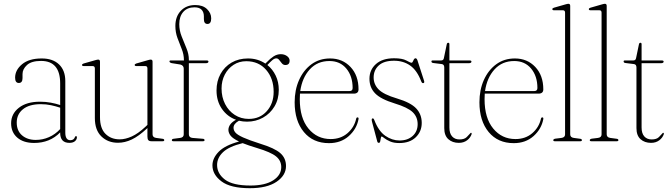

<svg xmlns="http://www.w3.org/2000/svg" viewBox="-20 -743 3526 1010"><path d="M38.5 -94.5Q38.5 -144 79.2 -176Q120 -208 190.5 -208Q220.5 -208 247.2 -203Q274 -198 296.5 -190.5V-304Q296.5 -422.5 196 -422.5Q145.5 -422.5 122 -401Q98.5 -379.5 98.5 -353.5V-332.5Q98.5 -306.5 79 -306.5Q59.5 -306.5 59.5 -334.5Q59.5 -374.5 96 -405Q132.5 -435.5 199.5 -435.5Q258 -435.5 290.8 -404Q323.5 -372.5 323.5 -316.5V-45.5Q323.5 -5.5 350 -5.5Q368.5 -5.5 374 -21.5Q376 -27 379.5 -27Q384.5 -27 384.5 -20.5Q384.5 -9 374.2 -0.2Q364 8.5 345 8.5Q296.5 8.5 296.5 -44.5V-46.5Q242.5 9 159.5 9Q103.5 9 71 -19Q38.5 -47 38.5 -94.5ZM68 -98Q68 -55 96 -31Q124 -7 168 -7Q204.5 -7 237.5 -21.5Q270.5 -36 296.5 -64V-176.5Q274 -184 248.5 -189.5Q223 -195 194.5 -195Q134 -195 101 -168.5Q68 -142 68 -98Z M479 -122V-383Q479 -395.5 467 -395.5H420Q411.5 -395.5 411.5 -401.5Q411.5 -406 420 -409L481.5 -426.5Q491.5 -429.5 496.5 -429.5Q506 -429.5 506 -418.5V-127Q506 -67.5 535 -38.8Q564 -10 609.5 -10Q639.5 -10 673.2 -25.2Q707 -40.5 745.5 -76.5L755.5 -86V-383Q755.5 -395.5 744 -395.5H697Q688.5 -395.5 688.5 -401.5Q688.5 -406 697 -409L758 -426.5Q768 -429.5 773 -429.5Q782.5 -429.5 782.5 -418.5V-36.5Q782.5 -20 801.5 -17.5L835 -13Q844 -12 844 -5.5Q844 0 835.5 0H777Q765.5 0 760.5 -5.5Q755.5 -11 755.5 -25V-69.5L752.5 -66.5Q709.5 -26.5 673.2 -9.2Q637 8 600.5 8Q548 8 513.5 -25.2Q479 -58.5 479 -122Z M973.5 -36.5Q973.5 -19.5 992.5 -17.5L1047 -13Q1056 -12.5 1056 -5.5Q1056 0 1047.5 0H892Q884 0 884 -5.5Q884 -12 893 -13L927.5 -17.5Q946.5 -20 946.5 -36V-382Q946.5 -398.5 929 -403.5L882.5 -411Q871.5 -414 871.5 -420Q871.5 -425 878 -425H947.5V-426Q947.5 -456.5 936 -485Q924.5 -513.5 913.5 -543.2Q902.5 -573 902.5 -606.5Q902.5 -656 931.2 -686.2Q960 -716.5 1007.5 -716.5Q1047 -716.5 1069 -695.2Q1091 -674 1091 -646.5Q1091 -617 1071.5 -617Q1052.5 -617 1052.5 -642.5V-657Q1052.5 -679 1040.5 -691.8Q1028.5 -704.5 1003 -704.5Q965.5 -704.5 944.2 -680.5Q923 -656.5 923 -616Q923 -583 935.5 -551.5Q948 -520 960.8 -489.2Q973.5 -458.5 973.5 -429V-425H1066.5Q1076.5 -425 1076.5 -419.5Q1076.5 -410.5 1062.5 -410.5H973.5Z M1350.5 13.5Q1424 36 1454.2 62.2Q1484.5 88.5 1484.5 130.5Q1484.5 179.5 1434.8 213.2Q1385 247 1294 247Q1193 247 1145.2 211.2Q1097.5 175.5 1097.5 127Q1097.5 89 1130.5 55.2Q1163.5 21.5 1237.5 1.5Q1204.5 -14.5 1193.2 -29Q1182 -43.5 1181.5 -59.5Q1182 -91.5 1221.5 -113Q1175.5 -129.5 1147.2 -170.5Q1119 -211.5 1119 -267Q1119 -316 1140 -354Q1161 -392 1198.2 -413.8Q1235.5 -435.5 1284.5 -435.5Q1336 -435.5 1376 -408.5L1382.5 -415Q1401.5 -435 1419.2 -446.5Q1437 -458 1457 -458Q1476 -458 1489.8 -448Q1503.5 -438 1503.5 -424Q1503.5 -401 1481 -401Q1470 -401 1462.8 -409.8Q1455.5 -418.5 1449 -427.2Q1442.5 -436 1433.5 -436Q1423.5 -436 1412.5 -426.5Q1401.5 -417 1386.5 -401Q1414 -379 1430.2 -345.5Q1446.5 -312 1446.5 -270.5Q1446.5 -221 1424 -183.2Q1401.5 -145.5 1363.5 -124.2Q1325.5 -103 1279.5 -103Q1257.5 -103 1237 -108Q1208.5 -92 1208.5 -71Q1208.5 -57 1218.8 -45.2Q1229 -33.5 1259.2 -19.8Q1289.5 -6 1350.5 13.5ZM1275.5 -421Q1238 -421 1208.8 -402Q1179.5 -383 1162.5 -350.5Q1145.5 -318 1145.5 -277.5Q1145.5 -232 1164 -195.8Q1182.5 -159.5 1215 -138.5Q1247.5 -117.5 1289 -117.5Q1347 -117.5 1383.2 -158Q1419.5 -198.5 1419.5 -260Q1419.5 -330 1380 -375.5Q1340.5 -421 1275.5 -421ZM1122 125Q1122 170 1163 201.5Q1204 233 1298 233Q1374 233 1416.8 205.8Q1459.5 178.5 1459.5 136Q1459.5 102 1432.2 79.8Q1405 57.5 1331.5 35.5Q1286.5 22 1256.5 10Q1185 27.5 1153.5 57.2Q1122 87 1122 125Z M1866 -273Q1866 -250.5 1841 -250.5H1558Q1557 -236 1557 -221Q1557 -122 1602.5 -66.8Q1648 -11.5 1719.5 -11.5Q1772 -11.5 1807.8 -42.2Q1843.5 -73 1853.5 -118Q1855 -125.5 1860.5 -125.5Q1867.5 -125.5 1866 -116.5Q1856.5 -64.5 1814.8 -27.2Q1773 10 1710.5 10Q1627 10 1578.5 -48.5Q1530 -107 1530 -205Q1530 -270 1553.2 -322Q1576.5 -374 1618.2 -404.8Q1660 -435.5 1716.5 -435.5Q1781.5 -435.5 1823.8 -390.8Q1866 -346 1866 -273ZM1713 -422Q1649.5 -422 1609.5 -378Q1569.5 -334 1559.5 -264H1818.5Q1835 -264 1835 -280Q1835 -342.5 1802 -382.2Q1769 -422 1713 -422Z M2082 -4Q2124.5 -4 2150.8 -27.8Q2177 -51.5 2177 -90Q2177 -127.5 2151 -152.8Q2125 -178 2056 -199Q1982.5 -221.5 1953 -252.2Q1923.5 -283 1923.5 -328.5Q1923.5 -376 1957.8 -406.2Q1992 -436.5 2053 -436.5Q2096.5 -436.5 2117.5 -424.8Q2138.5 -413 2145 -413Q2150 -413 2154.5 -424.8Q2159 -436.5 2166 -436.5Q2171.5 -436.5 2175.5 -427L2210 -320.5Q2214 -309 2209 -306.5Q2201 -302.5 2196 -314.5Q2174 -372.5 2138 -398Q2102 -423.5 2052.5 -423.5Q1999.5 -423.5 1972.5 -398.8Q1945.5 -374 1945.5 -335.5Q1945.5 -299.5 1971.5 -272.8Q1997.5 -246 2068.5 -225Q2140.5 -203.5 2169.5 -172.5Q2198.5 -141.5 2198.5 -96.5Q2198.5 -51 2167 -20.8Q2135.5 9.5 2080 9.5Q2051.5 9.5 2032 1Q2012.5 -7.5 2001.8 -16.2Q1991 -25 1988 -25Q1984.5 -25 1983.2 -16.5Q1982 -8 1980.2 0.2Q1978.5 8.5 1973 8.5Q1966.5 8.5 1964.5 1L1937.5 -100.5Q1933 -117 1938 -119.5Q1945 -123 1949 -111.5Q1971.5 -53 2007 -28.5Q2042.5 -4 2082 -4Z M2303.5 -406 2259.5 -411.5Q2249.5 -412.5 2249.5 -420Q2249.5 -425 2256 -425H2300.5Q2313 -425 2315 -437.5L2330 -509.5Q2331.5 -518 2338 -518Q2344 -518 2344 -510.5V-425H2450Q2460 -425 2460 -419Q2460 -410.5 2445.5 -410.5H2344V-72.5Q2344 -41.5 2358.2 -25.5Q2372.5 -9.5 2397 -9.5Q2423 -9.5 2435.2 -22Q2447.5 -34.5 2456 -44Q2462 -46 2461 -37.5Q2454.5 -18 2436.8 -4.8Q2419 8.5 2393.5 8.5Q2360 8.5 2338.5 -10.8Q2317 -30 2317 -69V-388Q2317 -404.5 2303.5 -406Z M2838 -273Q2838 -250.5 2813 -250.5H2530Q2529 -236 2529 -221Q2529 -122 2574.5 -66.8Q2620 -11.5 2691.5 -11.5Q2744 -11.5 2779.8 -42.2Q2815.5 -73 2825.5 -118Q2827 -125.5 2832.5 -125.5Q2839.5 -125.5 2838 -116.5Q2828.5 -64.5 2786.8 -27.2Q2745 10 2682.5 10Q2599 10 2550.5 -48.5Q2502 -107 2502 -205Q2502 -270 2525.2 -322Q2548.5 -374 2590.2 -404.8Q2632 -435.5 2688.5 -435.5Q2753.5 -435.5 2795.8 -390.8Q2838 -346 2838 -273ZM2685 -422Q2621.5 -422 2581.5 -378Q2541.5 -334 2531.5 -264H2790.5Q2807 -264 2807 -280Q2807 -342.5 2774 -382.2Q2741 -422 2685 -422Z M2979.5 -712V-36.5Q2979.5 -20 2998.5 -17.5L3032 -13Q3041 -12 3041 -5.5Q3041 0 3032.5 0H2898.5Q2890.5 0 2890.5 -5.5Q2890.5 -11.5 2901 -13.5L2933.5 -17.5Q2952.5 -20 2952.5 -36V-676.5Q2952.5 -689 2941 -689H2894Q2885.5 -689 2885.5 -695Q2885.5 -700 2894 -702.5L2955 -720Q2965 -723 2970 -723Q2979.5 -723 2979.5 -712Z M3171.5 -712V-36.5Q3171.5 -20 3190.5 -17.5L3224 -13Q3233 -12 3233 -5.5Q3233 0 3224.5 0H3090.5Q3082.5 0 3082.5 -5.5Q3082.5 -11.5 3093 -13.5L3125.5 -17.5Q3144.5 -20 3144.5 -36V-676.5Q3144.5 -689 3133 -689H3086Q3077.5 -689 3077.5 -695Q3077.5 -700 3086 -702.5L3147 -720Q3157 -723 3162 -723Q3171.5 -723 3171.5 -712Z M3314.5 -406 3270.5 -411.5Q3260.5 -412.5 3260.5 -420Q3260.5 -425 3267 -425H3311.5Q3324 -425 3326 -437.5L3341 -509.5Q3342.5 -518 3349 -518Q3355 -518 3355 -510.5V-425H3461Q3471 -425 3471 -419Q3471 -410.5 3456.5 -410.5H3355V-72.5Q3355 -41.5 3369.2 -25.5Q3383.5 -9.5 3408 -9.5Q3434 -9.5 3446.2 -22Q3458.5 -34.5 3467 -44Q3473 -46 3472 -37.5Q3465.5 -18 3447.8 -4.8Q3430 8.5 3404.5 8.5Q3371 8.5 3349.5 -10.8Q3328 -30 3328 -69V-388Q3328 -404.5 3314.5 -406Z"/></svg>

Font: Fraunces 144pt S050 Thin
Style: Regular
Weight: 100
Version: Version 1.000; ttfautohint (v1.8.3)